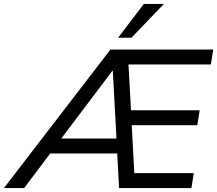

<svg xmlns="http://www.w3.org/2000/svg" viewBox="-79 -957 1105 977"><path d="M-59 0 483 -705H1006L994 -629H545L573 -659L589 -371L558 -396H937L925 -320H563L590 -344L606 -47L575 -76H907L895 0H527L516 -203L545 -176H155L195 -201L44 0ZM493 -597 216 -230 211 -252H535L515 -228L495 -597ZM522 -765 653 -937H755L590 -765Z"/></svg>

Font: Nunito Sans 12pt Medium
Style: Italic
Weight: 500
Italic angle: -9°
Designer: Vernon Adams
Foundry: Vernon Adams
Version: Version 3.101;gftools[0.9.27]